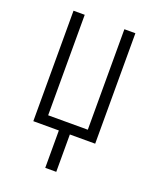

<svg xmlns="http://www.w3.org/2000/svg" viewBox="-134 -610 703 869"><g transform="rotate(20 217.0 -176.0)"><path d="M191 0V180H244V0H366V-532H313V-48H122V-532H68V0Z"/></g></svg>

Font: Noto Sans UI Condensed Light
Style: Regular
Weight: 300
Width: 3
Designer: Monotype Design Team
Foundry: Monotype Imaging Inc.
Version: Version 1.901